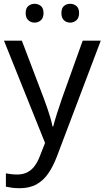

<svg xmlns="http://www.w3.org/2000/svg" viewBox="-20 -750 550 1010"><path d="M1 -536H95L211 -231Q221 -204 229.5 -179Q238 -154 245 -130.5Q252 -107 256 -85H260Q266 -110 279 -150.5Q292 -191 306 -232L415 -536H510L279 74Q260 124 234.5 161.5Q209 199 172.5 219.5Q136 240 84 240Q60 240 42 237.5Q24 235 11 232V162Q22 164 37.5 166Q53 168 70 168Q101 168 123.5 156.5Q146 145 162 123.5Q178 102 189 73L217 2ZM115 -681Q115 -707 129 -718.5Q143 -730 162 -730Q181 -730 195 -718.5Q209 -707 209 -681Q209 -656 195 -643.5Q181 -631 162 -631Q143 -631 129 -643.5Q115 -656 115 -681ZM303 -681Q303 -707 316.5 -718.5Q330 -730 349 -730Q368 -730 382 -718.5Q396 -707 396 -681Q396 -656 382 -643.5Q368 -631 349 -631Q330 -631 316.5 -643.5Q303 -656 303 -681Z"/></svg>

Font: Noto Sans Devanagari
Style: Regular
Weight: 400
Designer: Jelle Bosma - Monotype Design Team
Foundry: Monotype Imaging Inc.
Version: Version 2.003